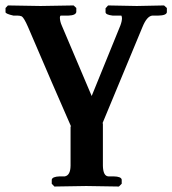

<svg xmlns="http://www.w3.org/2000/svg" viewBox="-29 -454 630 702"><path d="M229 151.9V7.8L231 8.8Q169.9 -129.9 73.2 -356Q59.1 -388.2 50.8 -394Q43.9 -397 35.2 -397H20Q-7.8 -403.3 -8.8 -409.2V-424.8L0 -434.1Q0.5 -434.1 119.1 -432.1Q119.1 -432.1 240.2 -434.1L250 -424.8V-410.2Q248 -397.9 221.2 -397H192.9Q189.9 -395 189.9 -389.2Q190.4 -375 196.8 -360.8L306.2 -103Q306.2 -103 411.1 -360.8Q417 -376.5 417 -388.2Q416 -397 414.1 -397H382.8Q357.4 -399.9 356.9 -409.2V-423.8L366.2 -434.1Q366.7 -434.1 471.2 -432.1Q471.2 -432.1 570.8 -434.1L581.1 -424.8V-409.2Q579.1 -397.5 549.8 -397H527.8Q508.3 -395 492.2 -356L345.2 -2L347.2 -3.9V151.9Q348.1 189.9 367.2 190.9H386.2Q414.6 191.4 416 203.1V217.8L405.8 228Q404.8 228 286.1 226.1Q286.1 226.1 169.9 228L160.2 217.8V203.1Q162.1 191.9 189 190.9H208Q228.5 187 229 151.9Z"/></svg>

Font: Linux Libertine O
Style: Bold
Weight: 700
Designer: Philipp H. Poll
Foundry: Philipp H. Poll
Version: Version 5.0.0